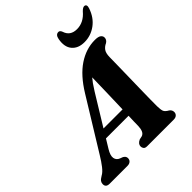

<svg xmlns="http://www.w3.org/2000/svg" viewBox="-278 -1064 1218 1218"><g transform="rotate(-45 330.5 -455.5)"><path d="M149 -161Q126 -123.5 130.2 -99.8Q134.5 -76 158.5 -67L177 -60Q195.5 -49.5 195.5 -33Q195.5 -17.5 185.2 -8.8Q175 0 158 0H-1.5Q-35 0 -35 -28.5Q-35 -41 -28.2 -50.8Q-21.5 -60.5 -1 -72.5Q17.5 -82 38.8 -109Q60 -136 82 -172.5L293 -515.5Q354.5 -616 426.2 -663.8Q498 -711.5 576.5 -711.5Q607 -711.5 619.2 -702Q631.5 -692.5 631.5 -678.5Q631.5 -659 612.5 -647Q591 -637.5 578.8 -620.2Q566.5 -603 566 -568.5Q565.5 -543 564.8 -497.2Q564 -451.5 562.8 -397Q561.5 -342.5 560.5 -289.2Q559.5 -236 558.8 -194.5Q558 -153 558.5 -135Q559 -104.5 564.2 -89.8Q569.5 -75 594.5 -61.5Q610 -50 610 -32Q610 -18 600.2 -9Q590.5 0 572.5 0H334.5Q317.5 0 310.8 -8.5Q304 -17 304 -28.5Q304 -51 332.5 -64L355.5 -69Q371 -74.5 378 -91Q385 -107.5 385.5 -132.5Q385.5 -147.5 386.2 -170Q387 -192.5 388 -220H185ZM345 -482 218.5 -275.5H389.5Q391.5 -345 393.8 -421.8Q396 -498.5 397 -555.5Q386.5 -543.5 373.8 -525.8Q361 -508 345 -482ZM545.5 -839.5Q605.5 -839.5 651 -893.5Q668 -911 680 -911Q691.5 -911 694.8 -902Q698 -893 692.5 -878Q671.5 -816 624.8 -781.8Q578 -747.5 521 -747.5Q464.5 -747.5 435.8 -782Q407 -816.5 418.5 -878Q424.5 -911 449 -911Q461.5 -911 468.5 -893.5Q485 -839.5 545.5 -839.5Z"/></g></svg>

Font: Fraunces 72pt Soft
Style: Bold Italic
Weight: 700
Italic angle: -16°
Version: Version 1.000;[b76b70a41]